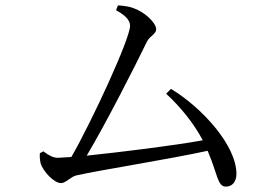

<svg xmlns="http://www.w3.org/2000/svg" viewBox="-20 -714 1040 713"><path d="M819 -21C843 -21 858 -40 858 -68C858 -175 729 -315 615 -384L597 -366C651 -316 699 -257 733 -193C623 -173 427 -149 302 -136C373 -255 480 -465 526 -560C537 -581 560 -588 560 -605C560 -630 515 -671 475 -684C460 -690 437 -693 418 -694L411 -676C444 -658 463 -640 463 -618C463 -570 320 -261 245 -131L195 -128C178 -128 162 -136 141 -152L128 -145C127 -132 128 -121 131 -107C140 -78 180 -34 207 -34C224 -34 244 -59 265 -63C355 -83 604 -122 751 -154C789 -66 787 -21 819 -21Z"/></svg>

Font: Source Han Serif CN
Style: Regular
Weight: 400
Designer: Ryoko NISHIZUKA 西塚涼子 (kana & ideographs); Frank Grießhammer (Latin, Greek & Cyrillic); Wenlong ZHANG 张文龙 (bopomofo); San
Foundry: Adobe
Version: Version 2.003;hotconv 1.1.1;makeotfexe 2.6.0